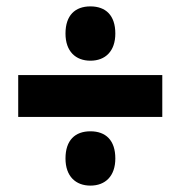

<svg xmlns="http://www.w3.org/2000/svg" viewBox="-20 -653 566 601"><path d="M263 -463C310 -463 341 -493 341 -548C341 -605 311 -633 263 -633C215 -633 185 -605 185 -548C185 -492 217 -463 263 -463ZM37 -287H488V-418H37ZM263 -72C310 -72 341 -102 341 -157C341 -214 311 -242 263 -242C215 -242 185 -214 185 -157C185 -101 217 -72 263 -72Z"/></svg>

Font: Noto Sans Thai Looped Condensed Black
Style: Regular
Weight: 900
Width: 3
Designer: Sasikarn Vongin, Ben Mitchell
Foundry: The Fontpad Ltd
Version: Version 1.001